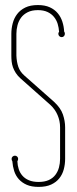

<svg xmlns="http://www.w3.org/2000/svg" viewBox="-20 -730 306 760"><path d="M237.8 -101.1Q237.8 -79.6 232.4 -59.6Q227.1 -39.6 214.8 -24.2Q202.6 -8.8 182.6 0.5Q162.6 9.8 132.8 9.8Q105 9.8 85.9 1.5Q66.9 -6.8 54.4 -20.8Q42 -34.7 36.1 -53.2Q30.3 -71.8 28.8 -91.8Q27.3 -93.8 26.6 -96.2Q25.9 -98.6 25.9 -101.1Q25.9 -106.4 29.8 -110.1Q33.7 -113.8 39.1 -113.8Q44.4 -113.8 48.1 -110.1Q51.8 -106.4 51.8 -101.1Q51.8 -98.6 51 -96.2Q50.3 -93.8 48.8 -91.8Q49.3 -75.2 54.2 -60.3Q59.1 -45.4 69.1 -34.2Q79.1 -22.9 94.7 -16.4Q110.4 -9.8 132.8 -9.8Q156.7 -9.8 173.1 -17.3Q189.5 -24.9 199.2 -37.8Q209 -50.8 213.4 -67.1Q217.8 -83.5 217.8 -101.1V-226.1Q217.8 -251.5 207.8 -274.7Q197.8 -297.9 179.2 -314.9L62 -418.9Q49.8 -429.7 42.5 -441.2Q35.2 -452.6 31.2 -463.9Q27.3 -475.1 26.1 -486.6Q24.9 -498 24.9 -509.8V-596.2Q24.9 -617.2 30.3 -637.7Q35.6 -658.2 47.9 -674.3Q60.1 -690.4 80.1 -700.2Q100.1 -710 129.9 -710Q157.7 -710 177 -701.2Q196.3 -692.4 208.5 -677.7Q220.7 -663.1 226.8 -644.3Q232.9 -625.5 233.9 -605Q235.4 -603.5 236.1 -601.1Q236.8 -598.6 236.8 -596.2Q236.8 -590.8 233.2 -586.9Q229.5 -583 224.1 -583Q218.8 -583 214.8 -586.9Q210.9 -590.8 210.9 -596.2Q210.9 -601.1 213.9 -604Q212.9 -620.1 208.3 -635.5Q203.6 -650.9 193.6 -663.1Q183.6 -675.3 168 -682.6Q152.3 -689.9 129.9 -689.9Q106 -689.9 89.6 -681.6Q73.2 -673.3 63.5 -660.2Q53.7 -647 49.3 -630.1Q44.9 -613.3 44.9 -596.2V-509.8Q45.9 -484.9 52.5 -465.6Q59.1 -446.3 76.2 -431.2L193.8 -327.1Q220.2 -302.7 229 -276.9Q237.8 -251 237.8 -226.1Z"/></svg>

Font: Wire One
Style: Regular
Weight: 400
Designer: Alexei Vanyashin, Gayaneh Bagdasaryan
Foundry: Cyreal Type Foundry
Version: Version 1.000